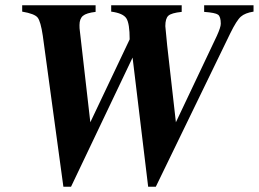

<svg xmlns="http://www.w3.org/2000/svg" viewBox="-20 -689 980 727"><path d="M940 -669V-645Q908 -640 892 -626Q876 -612 852 -563L570 18H541L482 -471L249 18H220L142 -554Q134 -608 122.5 -622.5Q111 -637 64 -645V-669H342V-644Q307 -640 294 -629Q281 -618 281 -594Q281 -580 282 -575L322 -226L471 -540Q471 -600 458.5 -619.5Q446 -639 401 -645V-669H668V-644Q629 -640 617.5 -629.5Q606 -619 606 -590Q606 -585 613 -517L646 -226L801 -553Q816 -586 816 -599Q816 -626 805.5 -633.5Q795 -641 753 -644V-669Z"/></svg>

Font: STIX MathJax Main
Style: Bold Italic
Weight: 700
Italic angle: -16.33°
Designer: MicroPress Inc., with final additions and corrections provided by Coen Hoffman, Elsevier (retired)
Version: Version 1.1.1